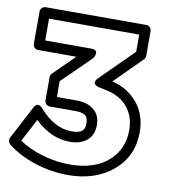

<svg xmlns="http://www.w3.org/2000/svg" viewBox="-143 -796 794 902"><g transform="rotate(10 254.0 -345.0)"><path d="M-56.2 -91.8 26.9 -250Q27.3 -251.5 28.6 -253.4Q29.8 -255.4 33.7 -259.8Q37.6 -264.2 42.2 -265.6Q46.9 -267.1 53.7 -264.6Q60.5 -262.2 67.9 -253.9Q140.1 -170.9 223.1 -170.9Q257.8 -170.9 272 -182.9Q286.1 -194.8 285.2 -220.2Q285.2 -246.6 272 -257.3Q258.8 -268.1 222.2 -268.1H102.1Q91.3 -268.1 84.2 -275.9Q77.1 -283.7 77.1 -293V-402.8Q77.1 -414.1 84 -420.9L184.1 -520H2Q-8.8 -520 -15.9 -527.8Q-22.9 -535.6 -22.9 -544.9V-699.2Q-22.9 -710 -15.1 -717Q-7.3 -724.1 2 -724.1H481.9Q492.7 -724.1 499.8 -716.3Q506.8 -708.5 506.8 -699.2V-582Q506.8 -570.8 500 -564L371.1 -435.1Q446.8 -416.5 492.9 -360.6Q539.1 -304.7 539.1 -222.2Q539.1 -108.4 456.1 -37.1Q373 34.2 240.2 34.2Q160.2 34.2 82.3 8.8Q4.4 -16.6 -49.8 -60.1Q-56.6 -65.9 -58.3 -75.7Q-60.1 -85.4 -56.2 -91.8ZM-2 -86.9Q44.4 -54.7 109.9 -35.4Q175.3 -16.1 240.2 -16.1Q356 -16.1 422.4 -73.2Q488.8 -130.4 488.8 -222.2Q488.8 -290.5 450.7 -334.2Q412.6 -377.9 347.2 -390.1L314.9 -397Q301.8 -399.9 295.7 -405.5Q289.6 -411.1 290.5 -416.7Q291.5 -422.4 293.9 -427.5Q296.4 -432.6 299.8 -435.5L303.2 -439L457 -591.8V-673.8H26.9V-569.8H245.1Q258.8 -569.8 265.6 -565.4Q272.5 -561 272.5 -554.7Q272.5 -548.3 270.8 -542Q269 -535.6 266.1 -531.2L263.2 -526.9L127 -393.1V-317.9H222.2Q272.9 -317.9 304 -292.5Q335 -267.1 335 -220.2Q335.4 -173.3 304.7 -147.2Q273.9 -121.1 223.1 -121.1Q132.8 -121.1 55.2 -195.8Z"/></g></svg>

Font: Trueno ExtraBold Outline
Style: Regular
Weight: 800
Width: 6
Designer: Julieta Ulanovsky
Foundry: Julieta Ulanovsky
Version: Version 3.001b | FøM Fix